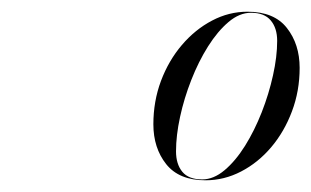

<svg xmlns="http://www.w3.org/2000/svg" viewBox="-20 -783 532 328"><path d="M331.1 -475Q285.8 -475 263.9 -502.6Q242 -530.2 242 -570.7Q242 -610 255 -644.8Q268.1 -679.6 290.7 -706.1Q313.4 -732.7 342.2 -747.8Q371 -763 402.8 -763Q448.4 -763 470.1 -735.2Q491.9 -707.5 491.9 -667Q491.9 -627.7 478.8 -592.9Q465.8 -558.1 443.3 -531.5Q420.8 -505 391.8 -490Q362.9 -475 331.1 -475ZM325.4 -476.5Q344.9 -476.5 363.6 -492.2Q382.4 -508 398.6 -533.9Q414.8 -559.9 427.1 -591.2Q439.4 -622.6 446.4 -654.4Q453.5 -686.2 453.5 -713.2Q453.5 -735.1 442.5 -748.1Q431.6 -761.2 408.8 -761.2Q389 -761.2 370.4 -745.4Q351.8 -729.7 335.4 -703.7Q319.1 -677.8 306.8 -646.4Q294.5 -615.1 287.6 -583.3Q280.7 -551.5 280.7 -524.5Q280.7 -502.6 291.5 -489.5Q302.3 -476.5 325.4 -476.5Z"/></svg>

Font: Bodoni* 72pt
Style: Italic
Weight: 400
Italic angle: -13°
Version: Version 2.3